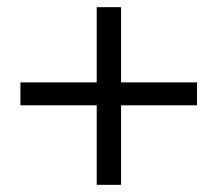

<svg xmlns="http://www.w3.org/2000/svg" viewBox="-20 -516 607 536"><path d="M530 -222V-286H318V-496H250V-286H37V-222H250V0H318V-222Z"/></svg>

Font: Sibila
Style: Regular
Weight: 400
Designer: Stefan Peev
Foundry: Context Ltd
Version: Version 1.000